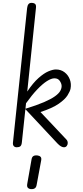

<svg xmlns="http://www.w3.org/2000/svg" viewBox="-20 -1024 576 1335"><path d="M96.5 0Q83 0 75.8 -8.2Q68.5 -16.5 70 -32L168.5 -967.5Q170.5 -985.5 177.8 -994.8Q185 -1004 198.5 -1004Q216 -1004 224.2 -996.5Q232.5 -989 230 -968.5L169.5 -387.5Q210 -448 247.5 -481.2Q285 -514.5 316.2 -527.8Q347.5 -541 368.5 -541Q403 -541 428.2 -522Q453.5 -503 465.2 -472.5Q477 -442 470.5 -407.5Q467 -389 449.5 -361Q432 -333 388.2 -302.5Q344.5 -272 261.5 -245L441.5 -54Q446.5 -49 448.8 -42.5Q451 -36 451 -29.5Q451 -18 444 -9Q437 0 424.5 0Q415.5 0 404.2 -6.2Q393 -12.5 379.5 -26.5L156.5 -265L132 -34Q130 -14 121.5 -7Q113 0 96.5 0ZM157 -268Q237 -292.5 286.5 -314Q336 -335.5 362.5 -354.8Q389 -374 398.8 -391.5Q408.5 -409 408.5 -425.5Q408.5 -442 396.2 -460.8Q384 -479.5 358.5 -479.5Q337 -479.5 306.2 -460Q275.5 -440.5 238.8 -402Q202 -363.5 161 -306ZM195 291Q180.5 289.5 173.2 281Q166 272.5 169.5 254L199.5 83.5Q202.5 66.5 212.8 60.8Q223 55 238.5 56.5Q253.5 58 261.5 65.8Q269.5 73.5 266.5 90.5L234.5 263Q231.5 280 220.5 286.2Q209.5 292.5 195 291Z"/></svg>

Font: Edu NSW ACT Cursive
Style: Regular
Weight: 400
Designer: Tina and Corey Anderson, Eben Sorkin, Mirko Velimirovic
Foundry: Sorkin Type Co.
Version: Version 2.000